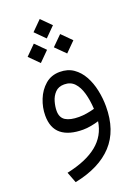

<svg xmlns="http://www.w3.org/2000/svg" viewBox="-169 -728 775 1061"><g transform="rotate(-20 218.5 -197.5)"><path d="M206.1 -654.8 263.2 -597.7 206.1 -540.5 148.9 -597.7ZM283.7 -538.1 340.8 -481 283.7 -423.8 226.1 -481ZM128.9 -538.1 186 -481 128.9 -423.8 71.8 -481ZM385.3 -76.2Q385.3 64.9 308.8 147.7Q232.4 230.5 84.5 260.3L60.1 196.3Q175.8 171.9 239.7 120.4Q303.7 68.8 315.9 -13.7Q295.9 -7.3 270.5 -2.7Q245.1 2 223.1 2Q140.1 2 96.2 -33.4Q52.2 -68.8 52.2 -142.6Q52.2 -189.9 70.6 -235.8Q88.9 -281.7 124 -312Q159.2 -342.3 209.5 -342.3Q256.3 -342.3 289.6 -319.1Q322.8 -295.9 344 -257.6Q365.2 -219.2 375.2 -171.9Q385.3 -124.5 385.3 -76.2ZM225.6 -71.8Q248 -71.8 271.7 -75.7Q295.4 -79.6 317.9 -85.9Q314.9 -138.2 303.2 -179.4Q291.5 -220.7 268.8 -244.9Q246.1 -269 209 -269Q175.3 -269 155.8 -248.5Q136.2 -228 128.2 -199.2Q120.1 -170.4 120.1 -145.5Q120.1 -105.5 147.5 -88.6Q174.8 -71.8 225.6 -71.8Z"/></g></svg>

Font: Vazirmatn UI NL Light
Style: Regular
Weight: 300
Designer: Saber Rastikerdar
Foundry: Saber Rastikerdar
Version: Version 33.003